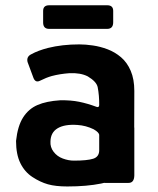

<svg xmlns="http://www.w3.org/2000/svg" viewBox="-20 -684 590 718"><path d="M330 -200.7Q301 -214.7 269.7 -216.7Q221.7 -220 195.5 -204.3Q169.3 -188.7 168.7 -154.7Q167.3 -133.7 180.5 -116.3Q193.7 -99 214.8 -91.2Q236 -83.3 256.3 -83.3Q306.3 -83.3 328.7 -90.5Q351 -97.7 351 -122.3V-178.7Q351 -188.7 330 -200.7ZM481.7 -137Q477.7 -71.3 445.2 -40Q412.7 -8.7 358.7 2.3Q304.7 13.3 231.7 13.3Q188 13.3 159.2 5.2Q130.3 -3 101.3 -22Q72.3 -41 56.2 -73.8Q40 -106.7 40 -157Q46 -213 66.5 -245Q87 -277 120.2 -291.3Q153.3 -305.7 205 -309Q245.3 -309.7 276.3 -303.3Q307.3 -297 341.3 -284.3Q350 -281 351 -290.7Q351.3 -327 345.3 -358Q341 -378.7 308.3 -398.3Q281 -412.3 239.3 -410.3Q204 -407.7 173.7 -399.7Q153.3 -394 130 -382.3Q112.3 -373 104.7 -393.7L83 -452.3Q78.3 -472.3 97.3 -481.3Q122 -495 159.3 -504.7Q212.7 -518 276.7 -518Q299.7 -518 327.3 -514Q355 -510 382.3 -499.7Q409.7 -489.3 432.5 -470Q455.3 -450.7 468.8 -419.2Q482.3 -387.7 482.3 -344ZM355.7 -206.7H482.3V-28Q481.7 0 460.7 0H372Q354 0 354 -20.7ZM141.3 -600V-643.3Q141.3 -664.3 164 -664.3H381Q403.3 -664.3 403.3 -643.3V-600.7Q403.3 -576 380.7 -576H163.7Q141.3 -576 141.3 -600Z"/></svg>

Font: Vivano Light
Style: Regular
Weight: 300
Designer: Joe Prince, Josias Burgherr
Version: Version 2.064;September 19, 2022;FontCreator 14.0.0.2877 64-